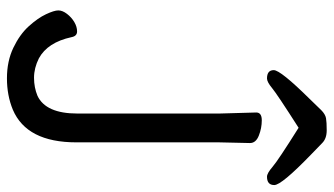

<svg xmlns="http://www.w3.org/2000/svg" viewBox="-224 -714 961 553"><g transform="rotate(90 256.5 -437.5)"><path d="M296 6Q255 23 205.5 23Q156 23 117.5 4.5Q79 -14 55.5 -40Q32 -66 21 -89.5Q10 -113 10 -125Q10 -137 20 -150Q30 -163 43.5 -171Q57 -179 70.5 -179Q84 -179 87 -163Q102 -94 148 -69Q176 -55 204 -55Q232 -55 256 -65Q307 -89 307 -180V-589L304 -695Q304 -711 326.5 -711Q349 -711 370.5 -702.5Q392 -694 392 -677L390 -588V-177Q390 -34 296 6ZM206 -726Q182 -726 182 -745.5Q182 -765 265 -849Q285 -870 297 -882Q309 -894 320.5 -896Q332 -898 355.5 -898Q379 -898 392 -885Q405 -872 425 -853Q513 -768 513 -747Q513 -726 489 -726Q479 -726 460.5 -742Q442 -758 348 -817Q251 -755 233.5 -740.5Q216 -726 206 -726Z"/></g></svg>

Font: LXGW WenKai TC
Style: Bold
Weight: 700
Designer: LXGW / Fontworks Inc.
Foundry: LXGW / Fontworks Inc.
Version: Version 1.330;April 28, 2024